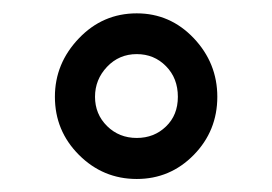

<svg xmlns="http://www.w3.org/2000/svg" viewBox="-20 -741 414 292"><path d="M63.5 -593.8Q63.5 -644.5 99.9 -682.6Q136.2 -720.7 188 -720.7Q238.8 -720.7 274.7 -682.9Q310.5 -645 310.5 -593.8Q310.5 -542 274.7 -505.4Q238.8 -468.8 188 -468.8Q136.7 -468.8 100.1 -505.4Q63.5 -542 63.5 -593.8ZM188 -531.2Q214.4 -531.2 232.4 -548.6Q250.5 -565.9 250.5 -593.8Q250.5 -622.1 232.4 -640.4Q214.4 -658.7 188 -658.7Q161.1 -658.7 142.8 -639.4Q124.5 -620.1 124.5 -593.8Q124.5 -567.4 142.8 -549.3Q161.1 -531.2 188 -531.2Z"/></svg>

Font: Noboto
Style: Regular
Weight: 400
Designer: Google
Version: Version 2.001101; 2014